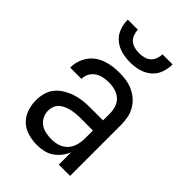

<svg xmlns="http://www.w3.org/2000/svg" viewBox="-220 -836 939 939"><g transform="rotate(45 250.0 -366.0)"><path d="M214 8Q183 8 152.5 -0.5Q122 -9 99.5 -30Q77 -51 66.5 -81.5Q56 -112 56 -143Q56 -168 62.5 -193Q69 -218 85 -237.5Q101 -257 123 -270.5Q145 -284 169 -292Q193 -300 218 -303Q243 -306 269 -306H358V-355Q358 -376 351 -397Q344 -418 328 -432Q312 -446 291 -452Q270 -458 249 -458Q230 -458 211 -454.5Q192 -451 175.5 -440.5Q159 -430 149.5 -413Q140 -396 140 -377V-375H62V-378Q62 -401 69 -422.5Q76 -444 89 -462.5Q102 -481 120.5 -494Q139 -507 160.5 -514.5Q182 -522 204 -525Q226 -528 249 -528Q273 -528 297 -524.5Q321 -521 343 -511Q365 -501 383.5 -485Q402 -469 414 -448Q426 -427 431 -403Q436 -379 436 -355V0H358V-86Q350 -65 335.5 -46.5Q321 -28 302 -15Q283 -2 260 3Q237 8 214 8ZM246 -62Q269 -62 291.5 -69.5Q314 -77 329.5 -94Q345 -111 351.5 -134Q358 -157 358 -180V-236H269Q254 -236 239 -234.5Q224 -233 209.5 -229.5Q195 -226 181 -220Q167 -214 156 -204Q145 -194 139.5 -179.5Q134 -165 134 -150Q134 -130 143 -111.5Q152 -93 168.5 -81.5Q185 -70 205 -66Q225 -62 246 -62ZM250 -600Q220 -600 191 -607.5Q162 -615 139 -634Q116 -653 105.5 -681.5Q95 -710 95 -740H165Q165 -724 171 -708Q177 -692 189 -681.5Q201 -671 217.5 -667Q234 -663 250 -663Q266 -663 282.5 -667Q299 -671 311 -681.5Q323 -692 329 -708Q335 -724 335 -740H405Q405 -710 394.5 -681.5Q384 -653 361 -634Q338 -615 309 -607.5Q280 -600 250 -600Z"/></g></svg>

Font: Iosevka Custom
Style: Regular
Weight: 400
Monospace: yes
Designer: Belleve Invis
Foundry: Belleve Invis
Version: Version 32.5.0; ttfautohint (v1.8.4)